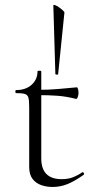

<svg xmlns="http://www.w3.org/2000/svg" viewBox="-20 -731 379 763"><path d="M189 12Q165 12 143.5 4.5Q122 -3 109 -20.5Q96 -38 96 -68V-306Q96 -331 93 -342.5Q90 -354 79 -357.5Q68 -361 44 -361Q41 -361 41 -367Q41 -373 44 -373Q82 -373 105.5 -394Q129 -415 129 -447Q129 -450 136.5 -450Q144 -450 144 -447V-102Q144 -60 164.5 -39.5Q185 -19 225 -19Q252 -19 272.5 -27.5Q293 -36 306 -46Q310 -48 313 -43.5Q316 -39 312 -36Q275 -10 247 1Q219 12 189 12ZM282 -338Q243 -348 207.5 -350.5Q172 -353 132 -353V-374Q171 -374 207.5 -377Q244 -380 285 -384Q288 -384 290 -377.5Q292 -371 292 -361Q292 -354 289 -345.5Q286 -337 282 -338ZM192 -709Q192 -713 199 -710.5Q206 -708 214.5 -702Q223 -696 229.5 -690Q236 -684 236 -681L211 -436Q211 -434 205.5 -434.5Q200 -435 200 -437Z"/></svg>

Font: Cormorant Garamond Light Light
Style: Regular
Weight: 300
Version: Version 4.001